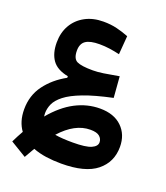

<svg xmlns="http://www.w3.org/2000/svg" viewBox="-148 -573 882 1021"><g transform="rotate(20 293.0 -62.5)"><path d="M112.8 347.7 22.5 293Q39.6 257.8 57.6 226.1Q41 203.6 32.2 174.8Q23.4 146 23.4 109.9Q23.4 31.7 66.9 -27.1Q110.4 -85.9 181.6 -125V-133.8Q118.2 -146 91.3 -183.8Q64.5 -221.7 64.5 -282.2Q64.5 -338.4 88.9 -380.9Q113.3 -423.3 157.7 -447.5Q202.1 -471.7 261.2 -471.7Q302.7 -471.7 337.2 -463.4Q371.6 -455.1 405.3 -441.9L397 -336.9Q367.2 -343.8 339.4 -347.7Q311.5 -351.6 282.7 -351.6Q229.5 -351.6 204.8 -334.7Q180.2 -317.9 180.2 -278.8Q180.2 -232.9 205.6 -220.7Q231 -208.5 294.9 -208.5Q321.8 -208.5 354.7 -213.4Q387.7 -218.3 440.9 -228L450.2 -108.9Q349.1 -87.4 286.9 -63.5Q224.6 -39.6 191.7 -13.7Q158.7 12.2 146.7 38.8Q134.8 65.4 134.8 92.3Q134.8 102.1 136.2 110.8Q196.8 38.1 263.7 3.4Q330.6 -31.2 402.3 -31.2Q481.4 -31.2 526.1 12Q570.8 55.2 570.8 125Q570.8 210.9 506.6 262.9Q442.4 314.9 306.6 314.9Q261.2 314.9 220.7 309.1Q180.2 303.2 146 290Q129.9 316.9 112.8 347.7ZM225.1 181.6Q245.1 185.1 270.5 186.8Q295.9 188.5 326.2 188.5Q399.9 188.5 430.2 175Q460.4 161.6 460.4 139.2Q460.4 119.6 444.8 106Q429.2 92.3 392.6 92.3Q305.2 92.3 225.1 181.6Z"/></g></svg>

Font: CaskaydiaCove NF SemiBold
Style: Regular
Weight: 600
Designer: Aaron Bell
Foundry: Saja Typeworks
Version: Version 2111.001; VTT 6.35;Nerd Fonts 3.2.1